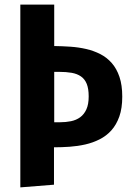

<svg xmlns="http://www.w3.org/2000/svg" viewBox="-20 -770 568 835"><path d="M68.4 -750H215.8V-569.8Q251 -569.3 286.4 -566.9Q321.8 -564.5 354.7 -556.9Q387.7 -549.3 416.3 -534.7Q444.8 -520 466.1 -495.8Q487.3 -471.7 499.5 -435.8Q511.7 -399.9 511.7 -349.6Q511.7 -299.3 499 -263.4Q486.3 -227.5 464.4 -203.1Q442.4 -178.7 413.3 -164.1Q384.3 -149.4 351.1 -141.8Q317.9 -134.3 283 -131.8Q248 -129.4 214.8 -129.4V33.2L68.4 44.9ZM240.7 -238.3Q266.1 -238.3 288.8 -242.9Q311.5 -247.6 328.6 -260Q345.7 -272.5 355.7 -294.4Q365.7 -316.4 365.7 -350.6Q365.7 -384.3 357.2 -405.3Q348.6 -426.3 332 -437.7Q315.4 -449.2 291.5 -453.4Q267.6 -457.5 236.8 -457.5H215.8V-238.3Z"/></svg>

Font: Francois One
Style: Regular
Weight: 400
Designer: Vernon Adams
Foundry: vernon adams
Version: Version 1.000